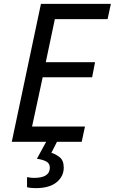

<svg xmlns="http://www.w3.org/2000/svg" viewBox="-20 -734 594 994"><path d="M41 0 192 -714H554L537 -635H264L217 -412H472L457 -334H201L146 -79H420L403 0ZM165 240Q138 240 120 235V183Q130 185 139.5 186Q149 187 156 187Q238 187 238 134Q238 112 219.5 102Q201 92 171 88L219 0H275L246 57Q269 64 289.5 80.5Q310 97 310 134Q310 179 273 209.5Q236 240 165 240Z"/></svg>

Font: Noto Sans
Style: Italic
Weight: 400
Italic angle: -12°
Designer: Monotype Design Team
Foundry: Monotype Imaging Inc.
Version: Version 2.013; ttfautohint (v1.8.4.7-5d5b)